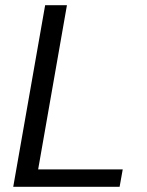

<svg xmlns="http://www.w3.org/2000/svg" viewBox="-20 -720 567 740"><path d="M31 0 154 -700H238L127 -67H453L441 0Z"/></svg>

Font: DM Sans 17pt
Style: Italic
Weight: 400
Italic angle: -10°
Version: Version 4.004;gftools[0.9.30]